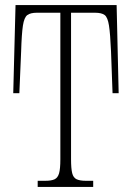

<svg xmlns="http://www.w3.org/2000/svg" viewBox="-20 -734 518 754"><path d="M128 0V-24H158Q182 -24 194.5 -30Q207 -36 212 -53.5Q217 -71 217 -108V-684H125Q100 -684 87.5 -675Q75 -666 70 -633.5Q65 -601 63 -532L56 -368H32L41 -714H438L446 -368H422L416 -532Q413 -601 408 -633.5Q403 -666 391 -675Q379 -684 353 -684H259V-109Q259 -72 263.5 -54Q268 -36 281 -30Q294 -24 317 -24H346V0Z"/></svg>

Font: Noto Serif ExtraCondensed ExtraLight
Style: Regular
Weight: 200
Width: 2
Designer: Monotype Design Team
Foundry: Monotype Imaging Inc.
Version: Version 2.015